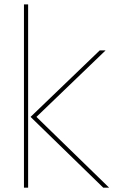

<svg xmlns="http://www.w3.org/2000/svg" viewBox="-20 -860 520 880"><path d="M108.9 -839.8V0H89.8V-839.8ZM147 -324.2 480 0H453.1L120.1 -324.2L437 -628.9H463.9Z"/></svg>

Font: Sinkin Sans 100 Thin
Style: Regular
Weight: 100
Designer: Keith Bates
Foundry: K-Type
Version: Sinkin Sans (version 1.0)  by Keith Bates   •   © 2014   www